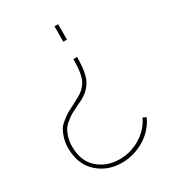

<svg xmlns="http://www.w3.org/2000/svg" viewBox="-176 -600 813 908"><g transform="rotate(-30 230.5 -146.5)"><path d="M266 -327H286Q286 -239 264.5 -200.5Q243 -162 200 -140Q192 -136 168 -124.5Q144 -113 133.5 -107Q123 -101 104.5 -86.5Q86 -72 77 -58Q68 -44 61 -21.5Q54 1 54 29Q54 109 102.5 151Q151 193 220 193Q281 193 333.5 161Q386 129 411 76L429 84Q402 144 344 178.5Q286 213 221 213Q143 213 88.5 163.5Q34 114 34 26Q34 -3 41.5 -27.5Q49 -52 58 -67Q67 -82 87.5 -98Q108 -114 119 -120.5Q130 -127 157 -140.5Q184 -154 192 -159Q230 -179 248 -212.5Q266 -246 266 -327ZM266 -506H286V-422H266Z"/></g></svg>

Font: Raleway
Style: Thin
Weight: 100
Designer: Matt McInerney, Pablo Impallari, Rodrigo Fuenzalida
Foundry: Matt McInerney, Pablo Impallari, Rodrigo Fuenzalida
Version: Version 3.000